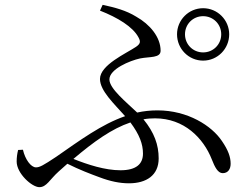

<svg xmlns="http://www.w3.org/2000/svg" viewBox="-20 -766 1040 795"><path d="M821 -699C863 -699 896 -666 896 -624C896 -582 863 -549 821 -549C779 -549 746 -582 746 -624C746 -666 779 -699 821 -699ZM821 -515C881 -515 929 -564 929 -624C929 -683 881 -732 821 -732C761 -732 713 -683 713 -624C713 -564 761 -515 821 -515ZM572 -130C572 -87 544 -61 479 -61C415 -61 344 -84 284 -108C369 -180 443 -233 520 -259C558 -208 572 -169 572 -130ZM394 -722C468 -693 530 -655 553 -612C563 -594 562 -585 543 -572C503 -545 394 -497 394 -439C394 -390 453 -336 498 -285C400 -251 311 -185 213 -117C159 -81 144 -73 129 -73C108 -73 84 -106 75 -146L55 -145C51 -129 49 -114 49 -97C49 -48 112 9 143 9C173 9 186 -23 223 -56L259 -88C309 -63 354 -46 392 -32C437 -15 476 -7 514 -7C586 -7 637 -40 637 -110C637 -166 619 -217 574 -272C590 -275 606 -276 622 -276C742 -276 822 -195 857 -106C869 -75 882 -49 902 -49C925 -49 935 -67 935 -88C935 -116 925 -144 899 -182C857 -245 758 -309 632 -309C603 -309 575 -306 548 -300C503 -343 433 -399 433 -437C433 -480 518 -515 560 -524C600 -532 645 -525 645 -556C645 -612 601 -665 544 -697C502 -723 456 -735 405 -746Z"/></svg>

Font: Source Han Serif K
Style: Regular
Weight: 400
Designer: Ryoko NISHIZUKA 西塚涼子 (kana & ideographs); Frank Grießhammer (Latin, Greek & Cyrillic); Wenlong ZHANG 张文龙 (bopomofo); San
Foundry: Adobe Systems Incorporated
Version: Version 1.001;PS 1.001;hotconv 16.6.54;makeotf.lib2.5.65590